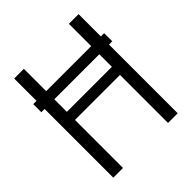

<svg xmlns="http://www.w3.org/2000/svg" viewBox="-200 -876 1013 1013"><g transform="rotate(-45 306.0 -370.0)"><path d="M41.5 -512.7V-573.2H65.9V-739.7H138.2V-573.2H474.1V-739.7H546.4V-573.2H570.8V-512.7H546.4V0H474.1V-358.4H138.2V0H65.9V-512.7ZM474.1 -512.7H138.2V-418.9H474.1Z"/></g></svg>

Font: News Cycle
Style: Regular
Weight: 500
Version: Version 0.5.2